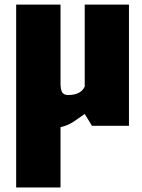

<svg xmlns="http://www.w3.org/2000/svg" viewBox="-20 -551 624 841"><path d="M245.1 270H50.8V-530.8H245.1V-187Q245.1 -157.2 252.7 -146Q260.3 -134.8 277.8 -134.8Q334.5 -134.8 351.1 -171.9V-530.8H544.9V0H382.8L351.1 -51.8L303.2 -18.6Q276.4 -0.5 245.1 5.9Z"/></svg>

Font: Squarion Black
Style: Regular
Weight: 900
Designer: Natanael Gama
Version: Version 1.00;September 12, 2019;FontCreator 11.5.0.2425 64-b